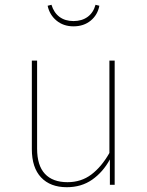

<svg xmlns="http://www.w3.org/2000/svg" viewBox="-20 -772 616 802"><path d="M459 0H439V-106Q410 -53 365 -21.5Q320 10 259 10Q190 10 151.5 -31Q113 -72 113 -149V-519H135V-151Q135 -81 167.5 -46Q200 -11 262 -11Q319 -11 361.5 -43Q404 -75 437 -133V-519H459ZM179 -748 195 -752Q205 -719 228.5 -701.5Q252 -684 287 -684Q322 -684 346 -701.5Q370 -719 379 -752L395 -748Q388 -710 359 -686Q330 -662 287 -662Q245 -662 216 -686Q187 -710 179 -748Z"/></svg>

Font: Fira Sans Thin
Style: Regular
Weight: 100
Designer: bBox Type GmbH & Carrois Corporate GbR & Edenspiekermann AG
Foundry: bBox Type GmbH & Carrois Corporate GbR & Edenspiekermann AG
Version: Version 4.301